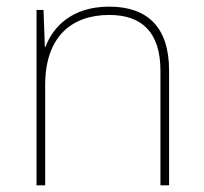

<svg xmlns="http://www.w3.org/2000/svg" viewBox="-20 -558 613 578"><path d="M309 -538C197 -538 140 -478 117 -417H115L111 -528H90V0H116V-302C116 -446 194 -513 309 -513C406 -513 463 -462 463 -345V0H489V-346C489 -477 423 -538 309 -538Z"/></svg>

Font: Noto Sans Syriac Eastern Thin
Style: Regular
Weight: 100
Designer: Patrick Giasson and the Monotype Design Team
Foundry: Monotype Imaging Inc.
Version: Version 3.001